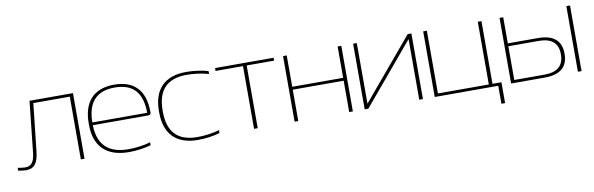

<svg xmlns="http://www.w3.org/2000/svg" viewBox="-46 -907 4461 1441"><g transform="rotate(-10 2184.5 -186.0)"><path d="M185 -113 225 -478H503V0H531V-500H200L158 -109C150 -36 124 -13 81 -13C67 -13 46 -16 25 -20V2C43 5 69 9 86 9C149 9 176 -33 185 -113Z M1079 -259C1079 -422 1000 -509 845 -509C686 -509 608 -415 608 -256V-244C608 -85 694 9 869 9C926 9 989 1 1037 -14V-36C982 -20 921 -13 869 -13C713 -13 639 -91 636 -237H1054C1075 -237 1079 -245 1079 -259ZM636 -258C637 -407 704 -487 845 -487C990 -487 1053 -408 1054 -258Z M1143 -256V-244C1143 -85 1226 9 1394 9C1451 9 1514 1 1562 -14V-36C1507 -20 1446 -13 1394 -13C1242 -13 1171 -94 1171 -246V-254C1171 -406 1242 -487 1394 -487C1446 -487 1507 -480 1562 -464V-486C1514 -501 1451 -509 1394 -509C1226 -509 1143 -415 1143 -256Z M1823 0H1851V-478H2060V-500H1614V-478H1823Z M2132 0H2160V-239H2548V0H2576V-500H2548V-261H2160V-500H2132Z M2666 0H2694L3082 -462V0H3110V-500H3082L2694 -38V-500H2666Z M3200 -500V0H3684V137H3712V-22H3644V-500H3616V-22H3228V-500Z M3782 0H4038C4157 0 4216 -50 4216 -151C4216 -251 4157 -301 4038 -301H3810V-500H3782ZM3810 -22V-279H4040C4139 -279 4188 -237 4188 -151C4188 -65 4139 -22 4040 -22ZM4291 0H4319V-500H4291Z"/></g></svg>

Font: LT Wave Thin
Style: Regular
Weight: 100
Designer: Daniel Lyons
Version: Version 2.5 (Glyphs App)